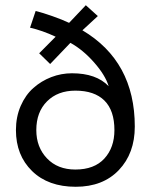

<svg xmlns="http://www.w3.org/2000/svg" viewBox="-20 -703 584 735"><path d="M41 -205Q41 -255.5 59.2 -297.5Q77.5 -339.5 107.8 -366.2Q138 -393 176.2 -407.8Q214.5 -422.5 255.5 -422.5Q348.5 -422.5 396 -373Q383 -415.5 340.2 -464Q297.5 -512.5 249.5 -539L172 -458L130 -499L193 -562.5Q141.5 -586.5 95 -597L116.5 -661Q143 -654.5 181.2 -641Q219.5 -627.5 244.5 -615.5L308.5 -683L354.5 -641.5L295.5 -587Q496 -468 496 -218.5Q496 -116 435 -52Q374 12 270 12Q164.5 12 102.8 -48.2Q41 -108.5 41 -205ZM119 -205Q119 -139.5 159.8 -96.8Q200.5 -54 268.5 -54Q341 -54 379.5 -96Q418 -138 418 -205Q418 -280 379.8 -318Q341.5 -356 268.5 -356Q201 -356 160 -315Q119 -274 119 -205Z"/></svg>

Font: League Spartan
Style: Regular
Weight: 350
Foundry: The League of Moveable Type
Version: Version 2.002